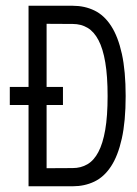

<svg xmlns="http://www.w3.org/2000/svg" viewBox="-20 -650 479 670"><path d="M233.9 -629.9Q275.4 -629.9 309.6 -613.3Q343.8 -596.7 367.9 -559.3Q392.1 -522 405.3 -461.9Q418.5 -401.9 418.5 -314.9Q418.5 -226.6 405 -166.3Q391.6 -106 367.2 -69.1Q342.8 -32.2 308.8 -16.1Q274.9 0 233.9 0H79.6V-283.7H14.2V-346.7H79.6V-629.9ZM142.6 -346.7H199.7V-283.7H142.6V-63L233.9 -63.5Q262.2 -63.5 284.9 -76.7Q307.6 -89.8 323.2 -119.4Q338.9 -148.9 347.2 -196.8Q355.5 -244.6 355.5 -314.9Q355.5 -384.3 347.4 -432.1Q339.4 -480 323.7 -509.8Q308.1 -539.6 285.4 -553Q262.7 -566.4 233.9 -566.4L142.6 -566.9Z"/></svg>

Font: Fibel Sued LRS
Style: Regular
Weight: 400
Designer: Peter Wiegel
Foundry: Peter Wiegel
Version: Version 000.000